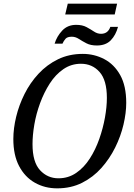

<svg xmlns="http://www.w3.org/2000/svg" viewBox="-20 -1020 731 1051"><path d="M337 -941 351 -1000H621L608 -941ZM510 -771Q476 -771 453 -783Q430 -795 411.5 -807Q393 -819 373 -819Q348 -819 338 -807Q328 -795 322 -781H279Q291 -821 320.5 -852.5Q350 -884 397 -884Q431 -884 454 -871.5Q477 -859 495 -847Q513 -835 533 -835Q571 -835 584 -873H626Q614 -828 586.5 -799.5Q559 -771 510 -771ZM293 11Q225 11 170.5 -20Q116 -51 84.5 -111Q53 -171 53 -259Q53 -317 68.5 -381Q84 -445 114.5 -506Q145 -567 191 -616.5Q237 -666 297.5 -695.5Q358 -725 433 -725Q496 -725 550.5 -696.5Q605 -668 638 -609Q671 -550 671 -457Q671 -402 656 -338Q641 -274 610.5 -212.5Q580 -151 535 -100.5Q490 -50 429.5 -19.5Q369 11 293 11ZM300 -44Q354 -44 397 -73.5Q440 -103 471.5 -152Q503 -201 523.5 -259.5Q544 -318 554.5 -376.5Q565 -435 565 -484Q565 -581 525 -626Q485 -671 423 -671Q370 -671 327 -641.5Q284 -612 252.5 -563Q221 -514 199.5 -455.5Q178 -397 168 -338.5Q158 -280 158 -231Q158 -133 199 -88.5Q240 -44 300 -44Z"/></svg>

Font: Noto Serif SemiCondensed
Style: Italic
Weight: 400
Width: 4
Italic angle: -12°
Designer: Monotype Design Team
Foundry: Monotype Imaging Inc.
Version: Version 2.013